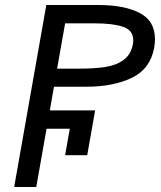

<svg xmlns="http://www.w3.org/2000/svg" viewBox="-20 -745 640 765"><path d="M164.5 -725H373Q475 -725 536.2 -693.5Q597.5 -662 597.5 -589Q597.5 -573.5 594.5 -556Q579.5 -471 505.8 -435.2Q432 -399.5 324.5 -399.5H195L178.5 -305H359L327.5 -126.5H239.5L258 -232H165.5L124.5 0H36.5ZM509.5 -569Q511 -577.5 511 -584Q511 -624.5 470.5 -638.2Q430 -652 357 -652H239.5L207.5 -471.5H295Q357.5 -471.5 400.5 -478.2Q443.5 -485 472.8 -506.5Q502 -528 509.5 -569Z"/></svg>

Font: JuliaMono Italic
Style: Regular
Weight: 400
Italic angle: -9°
Monospace: yes
Designer: cormullion
Foundry: corm
Version: Version 0.049; ttfautohint (v1.8.4)